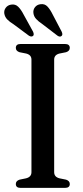

<svg xmlns="http://www.w3.org/2000/svg" viewBox="-34 -914 402 934"><path d="M229.5 -76.5Q229.5 -53 255.5 -46.5L287.5 -40Q305.5 -34 305.5 -19Q305.5 0 282 0H66Q43 0 43 -19Q43 -34 61 -40L92.5 -46.5Q119 -53 119 -76.5V-624Q119 -647 93.5 -653.5L61 -660Q43 -666 43 -681Q43 -700 66 -700H282Q305.5 -700 305.5 -681Q305.5 -666 287.5 -660L255 -653.5Q229.5 -647 229.5 -624ZM222.5 -843 266 -760Q272.5 -746 266 -739.5Q258 -732 245.5 -740.5L170.5 -798Q153 -809.5 141.8 -821.8Q130.5 -834 128.5 -850.5Q126.5 -866.5 136.2 -879Q146 -891.5 163 -893.5Q183.5 -896.5 197 -882Q210.5 -867.5 222.5 -843ZM81 -843 126.5 -760.5Q133 -746.5 127.5 -740Q119.5 -732.5 106.5 -740.5L31 -796.5Q13 -807.5 1.5 -819.2Q-10 -831 -13 -847.5Q-15.5 -863.5 -6 -876.2Q3.5 -889 20 -891.5Q40.5 -895 54.5 -881.2Q68.5 -867.5 81 -843Z"/></svg>

Font: Fraunces 72pt S050
Style: Regular
Weight: 400
Version: Version 1.000; ttfautohint (v1.8.3)